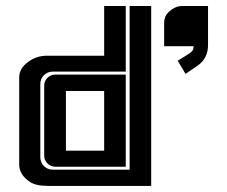

<svg xmlns="http://www.w3.org/2000/svg" viewBox="-20 -610 746 630"><path d="M321.8 -311.5H196.3V-115.7H321.8ZM125 -328.6Q125 -344.2 135.7 -354.7Q146.5 -365.2 161.6 -365.2H392.6V-63H161.6Q146.5 -63 135.7 -73.7Q125 -84.5 125 -99.6ZM43 -356Q43 -385.7 72.8 -407.2Q100.1 -427.2 133.8 -427.2Q134.3 -427.2 135.3 -427.2H321.8V-590.3H392.6V-375H153.3Q136.2 -375 124.3 -363.3Q112.3 -351.6 112.3 -334.5V-93.8Q112.3 -76.7 124.3 -64.9Q136.2 -53.2 153.3 -53.2H405.3V-590.3H476.1V0H137.2Q97.7 0 78.1 -13.2Q43 -36.6 43 -70.3ZM518.6 -531.7Q518.6 -531.7 518.6 -534.7Q518.6 -555.7 530.8 -567.9Q553.2 -590.3 577.1 -590.3H662.6V-462.4Q662.6 -418.5 628.9 -395L588.9 -367.7L563 -410.6L593.8 -429.7Q603 -435.1 609.1 -440.9Q615.2 -446.8 615.2 -458.5H518.6Z"/></svg>

Font: Ebtekar Inline 2
Style: Inline-2
Weight: 500
Designer: Arman Khorramak
Foundry: Arman Khorramak
Version: Version 2.000